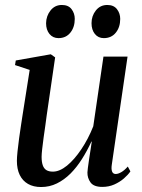

<svg xmlns="http://www.w3.org/2000/svg" viewBox="-20 -742 573 773"><path d="M145.5 11Q114.5 11 92.8 -1.5Q71 -14 59.5 -37.5Q48 -61 48 -94.5Q48 -107.5 50.5 -132.2Q53 -157 57 -185.8Q61 -214.5 64.8 -239.2Q68.5 -264 70.5 -276.5L99.5 -460.5L40.5 -480L43.5 -498.5L184.5 -523.5L202 -511L168 -277.5Q166 -260.5 162.5 -236.5Q159 -212.5 155.5 -187.5Q152 -162.5 149.8 -141.8Q147.5 -121 147.5 -110.5Q147.5 -90 152.2 -76.5Q157 -63 167 -57Q177 -51 193 -51Q220 -51 249.8 -75.2Q279.5 -99.5 307.2 -140.8Q335 -182 355.5 -233.5L396.5 -514H493.5L430 -78.5Q427.5 -61.5 431.2 -51.5Q435 -41.5 446 -41.5Q455.5 -41.5 468.2 -48.8Q481 -56 494.5 -71.5L505 -52Q495.5 -38 478.8 -23.5Q462 -9 440 0.8Q418 10.5 392 10.5Q357.5 10.5 344.5 -7.5Q331.5 -25.5 332 -48Q332 -52 333.8 -66.2Q335.5 -80.5 338.5 -99.8Q341.5 -119 344.5 -138.5Q347.5 -158 349.5 -172H348Q331 -135 310 -101.8Q289 -68.5 263.8 -43.2Q238.5 -18 209 -3.5Q179.5 11 145.5 11ZM215.5 -588.5Q193 -588.5 179.2 -605.2Q165.5 -622 165.5 -648.5Q166 -678 183.5 -700Q201 -722 229 -722Q255.5 -722 268.2 -705Q281 -688 281 -666Q281 -632.5 263.2 -610.5Q245.5 -588.5 215.5 -588.5ZM398 -588.5Q375.5 -588.5 362 -605.2Q348.5 -622 348.5 -648.5Q348.5 -678 366 -700Q383.5 -722 412 -722Q438 -722 451 -705Q464 -688 464 -666Q464 -632.5 446.2 -610.5Q428.5 -588.5 398 -588.5Z"/></svg>

Font: Merriweather 120pt
Style: Italic
Weight: 400
Italic angle: -7.8°
Version: Version 2.101